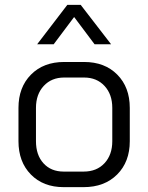

<svg xmlns="http://www.w3.org/2000/svg" viewBox="-20 -762 610 790"><path d="M56 -181V-318Q56 -403 107.5 -455Q159 -507 244 -507H326Q411 -507 462.5 -455Q514 -403 514 -318V-181Q514 -96 462 -44Q410 8 324 8H242Q158 8 107 -44Q56 -96 56 -181ZM324 -56Q378 -56 410 -90.5Q442 -125 442 -181V-318Q442 -374 410 -408.5Q378 -443 326 -443H244Q192 -443 160 -408.5Q128 -374 128 -318V-181Q128 -124 159 -90Q190 -56 242 -56ZM257 -742H312L437 -580H369L285 -692L201 -580H133Z"/></svg>

Font: Bai Jamjuree
Style: Regular
Weight: 400
Designer: Katatrad Aksorn Co.,Ltd.
Foundry: Cadson Demak Co.,Ltd.
Version: Version 1.000; ttfautohint (v1.6)